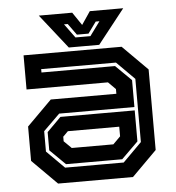

<svg xmlns="http://www.w3.org/2000/svg" viewBox="-51 -746 728 793"><g transform="rotate(-5 313.0 -349.0)"><path d="M158 0 55 -103V-245.5L158 -348.5H430V-368L399.5 -398.5H62V-540H468.5L571.5 -437V-103L468.5 0ZM197.5 -77 133.5 -140V-215.5L191.5 -273.5H499.5V-145L430.5 -77ZM192.5 -63H435.5L513.5 -141V-403L439.5 -477H129.5V-463H434.5L499.5 -399V-287.5H187.5L119.5 -220.5V-136ZM227 -141.5H399.5L430 -172V-212H217L196 -191V-172ZM251 -556 139 -698H277.5L314 -644L350.5 -698H489L377 -556ZM282 -595H344L386.5 -653H371L337 -606H289L255 -653H239.5Z"/></g></svg>

Font: Tourney Thin
Style: Regular
Weight: 100
Designer: Tyler Finck
Foundry: Etcetera Type Co
Version: Version 1.015